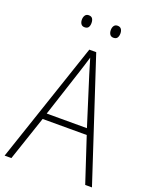

<svg xmlns="http://www.w3.org/2000/svg" viewBox="-163 -981 843 1068"><g transform="rotate(20 258.5 -447.0)"><path d="M477 0 390 -264H129L40 0H0L241 -715H282L517 0ZM288 -585Q282 -605 275 -628Q268 -651 261 -675Q254 -652 247 -629Q240 -606 233 -585L140 -300H378ZM145 -858Q145 -873 152 -883.5Q159 -894 173 -894Q189 -894 195.5 -884Q202 -874 202 -858Q202 -842 195.5 -832.5Q189 -823 173 -823Q159 -823 152 -833Q145 -843 145 -858ZM316 -859Q316 -874 323 -884Q330 -894 344 -894Q359 -894 366 -884Q373 -874 373 -859Q373 -843 366.5 -833Q360 -823 344 -823Q330 -823 323 -833Q316 -843 316 -859Z"/></g></svg>

Font: Noto Sans Tamil SemiCondensed ExtraLight
Style: Regular
Weight: 200
Width: 4
Designer: Jelle Bosma - Monotype Design Team
Foundry: Monotype Imaging Inc.
Version: Version 2.004; ttfautohint (v1.8.4.7-5d5b)